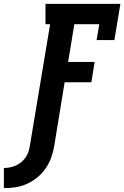

<svg xmlns="http://www.w3.org/2000/svg" viewBox="-118 -755 642 992"><path d="M-98 217V113Q-83 113 -67.5 110Q-52 107 -37 100.5Q-22 94 -9 83.5Q4 73 13.5 59.5Q23 46 28.5 30.5Q34 15 36 0L141 -630H117V-735H504L473 -548H381L395 -630H266L234 -435H371L354 -330H216L162 0Q157 30 146.5 59Q136 88 118 114.5Q100 141 75 161.5Q50 182 21 195Q-8 208 -38 212.5Q-68 217 -98 217Z"/></svg>

Font: Iosevka Curly Slab XBdObl
Style: Regular
Weight: 800
Italic angle: -9°
Monospace: yes
Designer: Belleve Invis
Foundry: Belleve Invis
Version: Version 11.1.0; ttfautohint (v1.8.3)